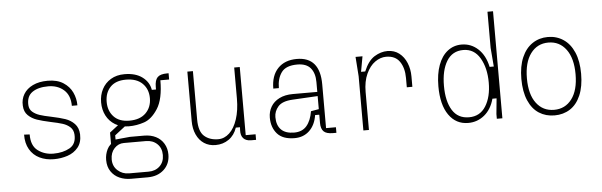

<svg xmlns="http://www.w3.org/2000/svg" viewBox="-56 -973 4312 1376"><g transform="rotate(-5 2100.0 -285.0)"><path d="M298 -28Q367 -28 415.5 -55.5Q464 -83 460 -151Q458 -185 436 -205Q414 -225 382.5 -235Q351 -245 297 -256Q237 -269 200.5 -281.5Q164 -294 137.5 -319.5Q111 -345 109 -389Q106 -435 128 -472Q150 -509 194.5 -530.5Q239 -552 302 -552Q370 -552 414 -523.5Q458 -495 478.5 -451Q499 -407 499 -358H459Q459 -433 414.5 -472.5Q370 -512 302 -512Q229 -512 187 -482.5Q145 -453 149 -389Q151 -359 172 -341Q193 -323 223.5 -313Q254 -303 304 -293Q366 -280 404.5 -267Q443 -254 470.5 -225.5Q498 -197 500 -149Q502 -91 472.5 -55Q443 -19 396.5 -3.5Q350 12 298 12Q241 12 195.5 -10Q150 -32 124.5 -76Q99 -120 100 -182L140 -180Q139 -99 186.5 -63.5Q234 -28 298 -28Z M670 -364Q670 -416 692 -458.5Q714 -501 755.5 -526Q797 -551 854 -551Q934 -551 982.5 -514.5Q1031 -478 1040 -422H1070V-440Q1070 -489 1090 -509.5Q1110 -530 1159 -530H1170V-485H1107Q1107 -350 1063 -281.5Q1019 -213 964.5 -194.5Q910 -176 854 -176Q797 -176 755.5 -201Q714 -226 692 -268.5Q670 -311 670 -364ZM1021 -364Q1021 -429 979.5 -470Q938 -511 861 -511Q787 -511 748.5 -470.5Q710 -430 710 -364Q710 -299 749 -257.5Q788 -216 861 -216Q938 -216 979.5 -257.5Q1021 -299 1021 -364ZM670 50Q670 10 687.5 -26Q705 -62 746 -80L807 -60Q767 -60 738.5 -29.5Q710 1 710 50Q710 99 744 129.5Q778 160 825 160H966Q1015 160 1046.5 130Q1078 100 1078 50Q1078 0 1046.5 -30Q1015 -60 966 -60H715V-143L809 -216L844 -193L750 -120V-90L854 -100H956Q1004 -100 1040.5 -81.5Q1077 -63 1097.5 -28.5Q1118 6 1118 50Q1118 117 1073 158.5Q1028 200 956 200H835Q791 200 753.5 183.5Q716 167 693 133Q670 99 670 50Z M1305 -174V-530H1345V-182Q1345 -96 1383.5 -62Q1422 -28 1484 -28Q1528 -28 1564 -61.5Q1600 -95 1621 -158.5Q1642 -222 1642 -307V-530H1682V-40H1753V0H1717Q1681 0 1662 -20Q1643 -40 1645 -80L1646 -100H1616Q1598 -46 1556.5 -17Q1515 12 1461 12Q1414 12 1379 -11Q1344 -34 1324.5 -76.5Q1305 -119 1305 -174Z M2331 0H2306Q2259 0 2239.5 -19.5Q2220 -39 2220 -80V-140H2190Q2179 -69 2136.5 -28.5Q2094 12 2030 12Q1945 12 1905 -33.5Q1865 -79 1865 -150Q1865 -193 1885.5 -228Q1906 -263 1946.5 -283.5Q1987 -304 2044 -304H2220V-375Q2220 -439 2189.5 -475.5Q2159 -512 2094 -512Q2012 -512 1980 -468Q1948 -424 1948 -355H1908Q1908 -448 1957.5 -500Q2007 -552 2094 -552Q2177 -552 2218.5 -502.5Q2260 -453 2260 -355V-40H2331ZM2163 -170 2220 -180V-274L2039 -264Q1964 -260 1934.5 -226Q1905 -192 1905 -150Q1905 -91 1936.5 -59.5Q1968 -28 2030 -28Q2088 -28 2120 -65.5Q2152 -103 2163 -170Z M2525 -390 2515 -530H2565L2545 -420H2575Q2606 -495 2652 -523.5Q2698 -552 2746 -552Q2795 -552 2830 -525Q2865 -498 2883.5 -453Q2902 -408 2902 -356V-281H2862V-348Q2862 -420 2830.5 -466Q2799 -512 2733 -512Q2692 -512 2653.5 -485Q2615 -458 2590 -403.5Q2565 -349 2565 -273V0H2525Z M3525 0H3485V-34L3496 -146H3466Q3446 -71 3395.5 -29.5Q3345 12 3279 12Q3191 12 3139.5 -61.5Q3088 -135 3088 -268Q3088 -356 3111.5 -420Q3135 -484 3178.5 -518Q3222 -552 3279 -552Q3347 -552 3397.5 -505.5Q3448 -459 3466 -375H3496L3485 -510V-770H3525ZM3450 -264Q3450 -369 3408 -440.5Q3366 -512 3288 -512Q3209 -512 3168.5 -445.5Q3128 -379 3128 -268Q3128 -157 3168 -92.5Q3208 -28 3288 -28Q3367 -28 3408.5 -94Q3450 -160 3450 -264Z M3900 -512Q3820 -512 3772.5 -448Q3725 -384 3725 -269Q3725 -154 3772.5 -91Q3820 -28 3900 -28Q3980 -28 4027.5 -91Q4075 -154 4075 -269Q4075 -384 4027.5 -448Q3980 -512 3900 -512ZM3900 -552Q3962 -552 4011 -519.5Q4060 -487 4087.5 -423.5Q4115 -360 4115 -269Q4115 -177 4087.5 -113.5Q4060 -50 4011.5 -19Q3963 12 3900 12Q3837 12 3788.5 -19Q3740 -50 3712.5 -113.5Q3685 -177 3685 -269Q3685 -360 3712.5 -423.5Q3740 -487 3789 -519.5Q3838 -552 3900 -552Z"/></g></svg>

Font: Fliege Mono Thin
Style: Regular
Weight: 100
Version: Version 0.020;Glyphs 3.3 (3306)